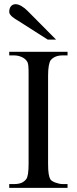

<svg xmlns="http://www.w3.org/2000/svg" viewBox="-20 -914 373 934"><path d="M24.9 0V-18.6H48.8Q69.3 -18.6 83.5 -24.2Q97.7 -29.8 107.4 -42.5Q119.1 -56.2 119.1 -117.7V-545.4Q119.1 -562.5 118.9 -574.5Q118.7 -586.4 117.7 -595Q116.7 -603.5 114.5 -609.4Q112.3 -615.2 108.4 -619.6Q99.1 -631.3 82.5 -637.9Q65.9 -644.5 48.8 -644.5H24.9V-662.1H308.6V-644.5H284.7Q245.6 -644.5 226.1 -620.6Q220.7 -612.3 217.3 -593.8Q213.9 -575.2 213.9 -545.4V-117.7Q213.9 -85.4 216.8 -67.9Q219.7 -50.3 225.1 -41.5Q227.5 -37.6 233.9 -33.4Q240.2 -29.3 248.8 -26.1Q257.3 -22.9 266.6 -20.8Q275.9 -18.6 284.7 -18.6H308.6V0ZM212.4 -721.2 68.4 -813Q62 -816.9 54.4 -821.5Q46.9 -826.2 40.3 -831.8Q33.7 -837.4 29.3 -843.5Q24.9 -849.6 24.9 -856Q24.9 -873.5 33.2 -883.5Q41.5 -893.6 56.2 -893.6Q68.8 -893.6 84.7 -884.3Q100.6 -875 114.3 -860.8L252.9 -721.2Z"/></svg>

Font: Doulos SIL Compact
Style: Regular
Weight: 400
Designer: Walt Agee, Victor Gaultney, Peter Martin, Debbi Hosken
Foundry: SIL International
Version: Version 4.110; 2011; Maintenance release ; LnSpcTght